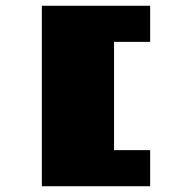

<svg xmlns="http://www.w3.org/2000/svg" viewBox="-20 -645 665 665"><path d="M125 0V-625H500V-500H375V-125H500V0Z"/></svg>

Font: Silkscreen
Style: Bold
Weight: 700
Designer: Jason Kottke
Foundry: Jason Kottke
Version: Version 1.001; ttfautohint (v1.8.4.7-5d5b)